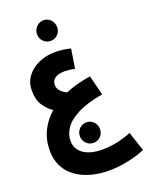

<svg xmlns="http://www.w3.org/2000/svg" viewBox="-218 -961 1135 1462"><g transform="rotate(-20 349.5 -229.5)"><path d="M401 394Q326 394 259 375.5Q192 357 140.5 320.5Q89 284 59.5 228Q30 172 30 97Q30 11 64.5 -60Q99 -131 161 -185Q120 -212 89 -257.5Q58 -303 58 -380Q58 -444 93.5 -492Q129 -540 189 -567.5Q249 -595 323 -595Q360 -595 388.5 -591Q417 -587 449 -579L424 -422Q403 -428 380.5 -430.5Q358 -433 343 -433Q292 -433 264.5 -414Q237 -395 237 -359Q237 -333 256.5 -310.5Q276 -288 307 -275Q399 -314 511 -330L552 -170Q422 -147 345.5 -107.5Q269 -68 236.5 -19.5Q204 29 204 81Q204 121 222 149Q240 177 269.5 194Q299 211 333.5 218.5Q368 226 401 226Q481 226 541.5 211.5Q602 197 647 178L699 334Q675 346 629 360Q583 374 524 384Q465 394 401 394ZM324 -686Q290 -686 266 -710Q242 -734 242 -768Q242 -803 266 -828Q290 -853 324 -853Q358 -853 381.5 -828Q405 -803 405 -768Q405 -734 381.5 -710Q358 -686 324 -686ZM365 155Q331 155 307 131Q283 107 283 73Q283 38 307 13.5Q331 -11 365 -11Q399 -11 422.5 13.5Q446 38 446 73Q446 107 422.5 131Q399 155 365 155Z"/></g></svg>

Font: Noto Sans Arabic Blk
Style: Regular
Weight: 900
Designer: Monotype Design Team, Nadine Chahine, Nizar Qandah and Khaled Hosny
Foundry: Monotype Imaging Inc.
Version: Version 2.012; ttfautohint (v1.8.4.7-5d5b)